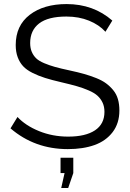

<svg xmlns="http://www.w3.org/2000/svg" viewBox="-20 -735 647 954"><path d="M503.9 -577.1Q472.7 -611.8 422.4 -632.3Q372.1 -652.8 310.1 -652.8Q218.8 -652.8 174.3 -618.4Q129.9 -584 129.9 -521Q129.9 -496.1 137.9 -477.3Q146 -458.5 159.7 -445.3Q173.3 -432.1 199.5 -421.1Q225.6 -410.2 253.7 -402.3Q281.7 -394.5 327.1 -384.8Q368.2 -376 398.2 -367.4Q428.2 -358.9 457.8 -347.2Q487.3 -335.4 507.1 -320.8Q526.9 -306.2 542.7 -286.9Q558.6 -267.6 565.9 -242.4Q573.2 -217.3 573.2 -186Q573.2 -122.6 539.8 -78.6Q506.3 -34.7 449.7 -14.4Q393.1 5.9 316.9 5.9Q152.3 5.9 32.2 -97.2L66.9 -153.8Q106.9 -110.8 174.1 -83.5Q241.2 -56.2 318.8 -56.2Q404.8 -56.2 451.9 -87.4Q499 -118.7 499 -179.2Q499 -205.1 489.7 -224.9Q480.5 -244.6 464.8 -259Q449.2 -273.4 420.9 -285.6Q392.6 -297.9 362.1 -306.6Q331.5 -315.4 285.2 -326.2Q236.8 -337.4 204.1 -347.7Q171.4 -357.9 141.6 -372.8Q111.8 -387.7 94.7 -406.2Q77.6 -424.8 67.9 -450.9Q58.1 -477.1 58.1 -511.2Q58.1 -607.9 127.7 -661.4Q197.3 -714.8 311 -714.8Q444.3 -714.8 538.1 -632.8ZM284.2 199.2 300.8 125H280.8V48.8H344.2V125L318.8 199.2Z"/></svg>

Font: Rawline
Style: Regular
Weight: 400
Designer: Matt McInerney, Pablo Impallari, Rodrigo Fuenzalida
Foundry: Matt McInerney, Pablo Impallari, Rodrigo Fuenzalida
Version: Version 4.020;PS 004.020;hotconv 1.0.88;makeotf.lib2.5.64775